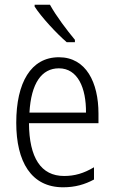

<svg xmlns="http://www.w3.org/2000/svg" viewBox="-20 -785 485 815"><path d="M192 -765H127V-757C156 -712 220 -643 263 -606H298V-616C264 -657 219 -716 192 -765ZM230 -542C111 -542 49 -434 49 -264C49 -99 112 10 248 10C299 10 340 -2 379 -23V-75C335 -49 297 -38 252 -38C154 -38 104 -115 103 -262H398V-303C398 -434 346 -542 230 -542ZM230 -495C310 -495 346 -412 345 -307H105C112 -432 157 -495 230 -495Z"/></svg>

Font: Noto Sans Devanagari Condensed Light
Style: Regular
Weight: 300
Width: 3
Designer: Jelle Bosma - Monotype Design Team
Foundry: Monotype Imaging Inc.
Version: Version 2.004